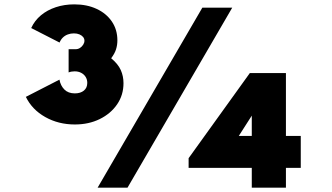

<svg xmlns="http://www.w3.org/2000/svg" viewBox="-20 -860 1523 880"><path d="M323 -289.5Q248 -289.5 187.5 -323.5Q127 -357.5 98.5 -416L252.5 -495Q257.5 -467.5 275 -449.8Q292.5 -432 323 -432Q349 -432 364.5 -444.8Q380 -457.5 380 -480Q380 -495.5 372.5 -507.5Q365 -519.5 352 -526.2Q339 -533 322 -533Q306.5 -533 294.5 -528V-634.5H327Q337.5 -634.5 346.5 -640.2Q355.5 -646 361.2 -655Q367 -664 367 -673.5Q367 -683 360.8 -690.5Q354.5 -698 343.8 -702.5Q333 -707 318.5 -707Q304 -707 291 -702.2Q278 -697.5 268.2 -688Q258.5 -678.5 253 -665L123 -731.5Q138.5 -765.5 167.5 -789.8Q196.5 -814 235.8 -827Q275 -840 320.5 -840Q378.5 -840 423 -819.2Q467.5 -798.5 492.8 -761.2Q518 -724 518 -675Q518 -653.5 511.8 -633.8Q505.5 -614 489.5 -593Q521 -567 533.5 -539Q546 -511 546 -479Q546 -424.5 516.8 -381.8Q487.5 -339 437 -314.2Q386.5 -289.5 323 -289.5ZM427.5 0 907.5 -825H1044.5L564.5 0ZM1134 0V-90.5H844.5V-135L1125 -525H1290.5V-237H1358.5V-90.5H1290.5V0ZM1074.5 -237H1134V-330Z"/></svg>

Font: Spartan Thin Black
Style: Regular
Weight: 900
Version: Version 1.004